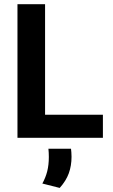

<svg xmlns="http://www.w3.org/2000/svg" viewBox="-20 -659 539 918"><path d="M195.5 0H63.5V-639H195.5ZM137.5 -110.5H472V0H137.5ZM319.5 52Q320.5 59.5 321.2 69.5Q322 79.5 322 90.5Q322 133.5 309 169.5Q296 205.5 265.5 239.5L182.5 218.5Q198 190.5 205.8 160Q213.5 129.5 213.5 91.5Q213.5 81 213 71.5Q212.5 62 211.5 52Z"/></svg>

Font: Anek Latin SemiBold
Style: Regular
Weight: 600
Designer: Yesha Goshar
Foundry: Ek Type
Version: Version 1.003